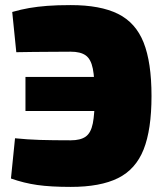

<svg xmlns="http://www.w3.org/2000/svg" viewBox="-20 -722 647 754"><path d="M258 -702Q374 -702 443.5 -667.5Q513 -633 544 -555Q575 -477 575 -345Q575 -213 544 -135Q513 -57 443.5 -22.5Q374 12 258 12Q179 12 126.5 4.5Q74 -3 23 -21L39 -179Q88 -174 137 -172.5Q186 -171 258 -171Q296 -171 316.5 -185.5Q337 -200 344.5 -237.5Q352 -275 352 -345Q352 -415 344.5 -452.5Q337 -490 316.5 -504.5Q296 -519 258 -519Q211 -519 176 -518.5Q141 -518 110.5 -518Q80 -518 44 -517L28 -675Q63 -685 95 -690.5Q127 -696 165.5 -699Q204 -702 258 -702ZM533 -420V-286H80V-420Z"/></svg>

Font: Exo 2 Black
Style: Regular
Weight: 900
Designer: Natanael Gama
Foundry: Natanael Gama
Version: Version 2.010